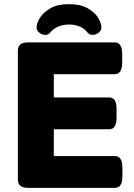

<svg xmlns="http://www.w3.org/2000/svg" viewBox="-20 -904 643 924"><path d="M114 0Q66 0 66 -40V-660Q66 -700 114 -700H532Q568 -700 568 -645V-603Q568 -547 532 -547H239V-435H506Q541 -435 541 -379V-338Q541 -282 506 -282H239V-153H533Q569 -153 569 -97V-55Q569 0 533 0ZM198 -736Q183 -736 169.5 -746.5Q156 -757 156 -772Q156 -793 172.5 -819Q189 -845 223 -864.5Q257 -884 311 -884Q367 -884 401.5 -864.5Q436 -845 452 -818.5Q468 -792 468 -772Q468 -757 454.5 -746.5Q441 -736 425 -736Q409 -736 397 -752Q385 -768 362 -777Q339 -786 312 -786Q288 -786 265.5 -778Q243 -770 228 -754Q219 -743 213 -739.5Q207 -736 198 -736Z"/></svg>

Font: Asap Semi Expanded ExtraBold
Style: Regular
Weight: 800
Width: 6
Designer: Pablo Cosgaya
Foundry: Omnibus-Type
Version: Version 3.001; ttfautohint (v1.8.4.7-5d5b)